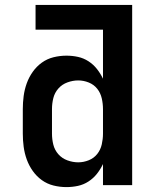

<svg xmlns="http://www.w3.org/2000/svg" viewBox="-20 -755 640 783"><path d="M251 8Q224 8 198 1.5Q172 -5 150.5 -20.5Q129 -36 113.5 -58Q98 -80 89 -105Q80 -130 76.5 -156.5Q73 -183 73 -210V-310Q73 -337 76.5 -363.5Q80 -390 89 -415Q98 -440 113.5 -462Q129 -484 150.5 -499.5Q172 -515 198 -521.5Q224 -528 251 -528Q275 -528 298 -523Q321 -518 341 -505Q361 -492 375.5 -473.5Q390 -455 400 -434V-634H125V-735H519V0H400V-86Q390 -65 375.5 -46.5Q361 -28 341 -15Q321 -2 298 3Q275 8 251 8ZM299 -93Q321 -93 342 -101.5Q363 -110 376.5 -127Q390 -144 395 -166Q400 -188 400 -210V-310Q400 -332 395 -354Q390 -376 376.5 -393Q363 -410 342 -418.5Q321 -427 299 -427Q277 -427 255 -419Q233 -411 218 -394Q203 -377 197.5 -355Q192 -333 192 -310V-210Q192 -187 197.5 -165Q203 -143 218 -126Q233 -109 255 -101Q277 -93 299 -93Z"/></svg>

Font: Iosevka SS04 Extended
Style: Bold
Weight: 700
Width: 7
Monospace: yes
Designer: Belleve Invis
Foundry: Belleve Invis
Version: Version 19.0.0; ttfautohint (v1.8.4)